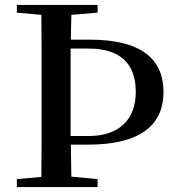

<svg xmlns="http://www.w3.org/2000/svg" viewBox="-20 -755 713 775"><path d="M48 0H374V-32L268 -42L266 -171H333C565 -171 640 -264 640 -384C640 -512 556 -595 342 -595H266L268 -695L374 -704V-735H48V-704L147 -695C148 -595 148 -494 148 -393V-342C148 -241 148 -140 147 -41L48 -32ZM265 -559H337C469 -559 528 -495 528 -384C528 -275 464 -206 337 -206H265V-343V-394Z"/></svg>

Font: Noto Serif CJK SC SemiBold
Style: Regular
Weight: 600
Designer: Ryoko NISHIZUKA 西塚涼子 (kana & ideographs); Frank Grießhammer (Latin, Greek & Cyrillic); Wenlong ZHANG 张文龙 (bopomofo); San
Foundry: Adobe
Version: Version 2.001;hotconv 1.1.0;makeotfexe 2.6.0